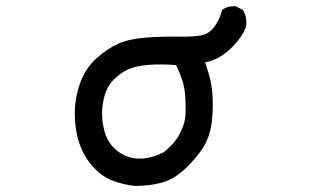

<svg xmlns="http://www.w3.org/2000/svg" viewBox="-20 -576 1040 623"><path d="M418.5 27.3Q380.4 23.4 345.7 10.3Q310.1 -2.9 280.3 -36.6Q250.5 -70.3 236.8 -113.3Q222.7 -156.2 222.7 -207Q222.7 -257.8 239.7 -305.7Q256.8 -354 292.5 -386.2Q327.6 -418 363.8 -434.1Q399.9 -450.2 454.1 -454.1Q507.8 -458 559.1 -457Q584.5 -456.5 603.5 -457.8Q622.6 -459 635.3 -461.9Q659.7 -467.3 675.8 -489.7Q692.9 -513.2 700.2 -541.5L700.7 -543.5L702.6 -544.9Q719.7 -557.6 743.7 -555.7H744.6L745.6 -555.2L765.1 -545.4L766.6 -544.4L767.6 -543.5Q782.7 -522 778.3 -490.2V-489.7L777.8 -489.3Q768.1 -457 728.5 -418.5Q691.9 -382.8 645.5 -373.5Q648.4 -365.2 650.9 -357.4Q653.3 -349.6 655.5 -342Q657.7 -334.5 660.2 -326.7Q667 -300.8 669.4 -267.1Q671.9 -233.4 668.5 -190.9Q666.5 -169.4 661.6 -150.4Q656.7 -131.3 648.9 -114.7Q632.8 -81.5 592.3 -39.6Q550.8 3.4 508.3 15.6Q466.8 27.3 418.9 27.3ZM511.2 -82Q530.8 -97.7 543.9 -113.3Q557.1 -128.9 564.9 -145Q573.2 -161.6 577.4 -177Q581.5 -192.4 582 -206.1Q582.5 -220.7 582.3 -235.4Q582 -250 581.1 -264.2Q579.1 -293 570.8 -317.4Q562.5 -340.8 551.8 -364.7Q528.8 -366.7 506.8 -366.9Q484.9 -367.2 463.9 -365.7Q420.4 -362.3 396 -351.1Q383.8 -345.7 372.1 -337.2Q360.4 -328.6 348.6 -317.4Q326.7 -294.9 318.4 -262.2Q309.6 -229 311.5 -195.8Q312.5 -179.2 315.7 -164.1Q318.8 -148.9 323.7 -135.7Q334 -109.9 353.5 -92.3Q373 -74.7 397.2 -66.7Q421.4 -58.6 451.7 -62.5Q466.3 -64.5 481.2 -69.3Q496.1 -74.2 511.2 -82Z"/></svg>

Font: NaikaiFont
Style: SemiBold
Weight: 600
Version: Version 1.89